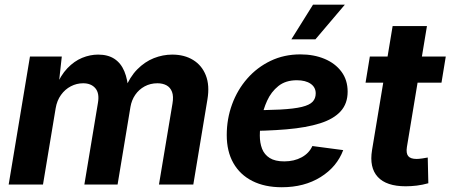

<svg xmlns="http://www.w3.org/2000/svg" viewBox="-20 -787 1922 819"><path d="M17 0 107.8 -545.9H243.6L228.6 -410.1L217.5 -414.7Q238.2 -465.4 267.4 -495.9Q296.7 -526.5 330.5 -540.3Q364.3 -554.1 398.6 -554.1Q440.3 -554.1 468 -536Q495.7 -517.9 510.4 -482.9Q525.1 -447.9 527.9 -396.5L512.4 -406Q533.3 -458.4 565.4 -491Q597.6 -523.6 636.1 -538.9Q674.7 -554.1 714.6 -554.1Q766.6 -554.1 803.9 -531.1Q841.2 -508.2 858 -465.5Q874.8 -422.9 864.9 -363.4L804.6 0H658.1L715.7 -345.1Q721 -376.3 713.7 -395.3Q706.4 -414.4 690.1 -423.1Q673.8 -431.8 651.5 -431.8Q621.4 -431.8 596.9 -418.5Q572.5 -405.2 556.9 -382.5Q541.3 -359.7 536.5 -331.1L481.6 0H339.9L397.9 -349Q404.7 -389.6 386.7 -410.7Q368.6 -431.8 334.6 -431.8Q306.9 -431.8 282.2 -418.9Q257.4 -406.1 240.2 -382.1Q222.9 -358.2 217.4 -325L163.4 0Z M1182 11.7Q1109.3 11.7 1056.6 -14.9Q1003.9 -41.5 975.5 -91.4Q947.2 -141.2 947.2 -210.9Q947.2 -280 970 -342.1Q992.8 -404.1 1034.7 -451.9Q1076.7 -499.8 1134.2 -527.4Q1191.7 -555 1261.1 -555Q1318.8 -555 1364.5 -535.9Q1410.1 -516.8 1436.5 -481.2Q1462.9 -445.7 1462.9 -396Q1462.9 -345.1 1433.1 -312.3Q1403.4 -279.4 1345.3 -261Q1287.2 -242.6 1202.2 -235.3Q1117.2 -228 1006.6 -228L1021.8 -316.6Q1115.3 -316.6 1175 -319.7Q1234.7 -322.9 1267.7 -331Q1300.7 -339.1 1313.7 -353.2Q1326.7 -367.2 1326.7 -388.8Q1326.7 -414.7 1305.1 -429.7Q1283.4 -444.7 1246 -444.7Q1198.2 -444.7 1167.4 -419.9Q1136.6 -395.2 1119.5 -357.5Q1102.3 -319.8 1095.3 -279.7Q1088.3 -239.5 1088.3 -208.5Q1088.3 -177.4 1097.9 -152.4Q1107.6 -127.5 1130.5 -113Q1153.4 -98.6 1192.6 -98.6Q1234.6 -98.6 1266.5 -115.9Q1298.5 -133.2 1312.4 -164.1L1444 -146.7Q1417.2 -75.1 1347.6 -31.7Q1278.1 11.7 1182 11.7ZM1222.8 -619.1 1315.2 -767.1H1451L1325.4 -619.1Z M1881.5 -545.9 1863.2 -434.3H1539.3L1557.6 -545.9ZM1654.8 -675.8H1801.2L1715.7 -159.8Q1711.5 -133.3 1721.3 -121.1Q1731.1 -109 1757.1 -109Q1765.7 -109 1781 -111.1Q1796.3 -113.2 1804.6 -115.1L1807.1 -5.3Q1782 1.7 1757.6 4.7Q1733.1 7.6 1710.6 7.6Q1628 7.6 1591.4 -32.3Q1554.7 -72.3 1567 -146.9Z"/></svg>

Font: Inter Variable
Style: Italic
Weight: 400
Italic angle: -9.39999°
Designer: Rasmus Andersson
Foundry: rsms
Version: Version 4.001;git-9221beed3